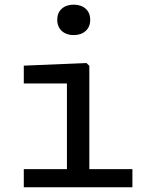

<svg xmlns="http://www.w3.org/2000/svg" viewBox="-20 -791 660 811"><path d="M262.7 0V-468.3L285.2 -438.5H80.5V-513.7L345 -524.8L357.3 -513V0ZM80.5 -76.5H539.3V0H80.5ZM221.7 -707.3Q221.7 -737 240.9 -754.2Q260.2 -771.3 291.3 -771.3Q322.5 -771.3 341.8 -754.2Q361 -737 361 -707.3Q361 -677.5 341.8 -660.2Q322.5 -642.8 291.3 -642.8Q270.8 -642.8 255.1 -650.6Q239.3 -658.3 230.5 -673.1Q221.7 -687.8 221.7 -707.3Z"/></svg>

Font: Monaspace Neon Var ExtraLight
Style: Regular
Weight: 200
Designer: Riley Cran and the Lettermatic Team
Version: Version 1.200 (Monaspace Neon Var)